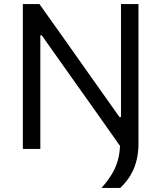

<svg xmlns="http://www.w3.org/2000/svg" viewBox="-20 -733 794 945"><path d="M479.5 192Q508.5 159.5 529 126.5Q549.5 93.5 560.2 55Q571 16.5 571 -33.5V-53.5L604.5 0H581Q528 -75.5 469.8 -158Q411.5 -240.5 341 -339.5L185.5 -559H178.5V-235.5Q178.5 -169.5 178.5 -114.5Q178.5 -59.5 178.5 0H92.5Q92.5 -59.5 92.5 -114.5Q92.5 -169.5 92.5 -235.5V-474.5Q92.5 -542 92.5 -597.8Q92.5 -653.5 92.5 -713H174Q238.5 -622.5 297.2 -539.8Q356 -457 413.5 -375L568 -157H575.5V-474.5Q575.5 -542 575.5 -597.8Q575.5 -653.5 575.5 -713H661.5Q661.5 -653.5 661.5 -597.8Q661.5 -542 661.5 -474.5V-262.5Q661.5 -200 661.5 -141.5Q661.5 -83 661.5 -26.5Q661.5 14 654.2 47Q647 80 634.5 106.5Q622 133 606 153.8Q590 174.5 572 192Z"/></svg>

Font: Commissioner Thin
Style: Regular
Weight: 400
Version: Version 1.000